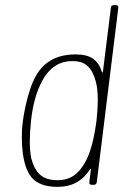

<svg xmlns="http://www.w3.org/2000/svg" viewBox="-20 -720 498 748"><path d="M423 -700H432Q441 -700 441 -690L357 -10Q355 0 346 0H337Q332 0 329.5 -3Q327 -6 328 -10L334 -59Q335 -62 333.5 -62Q332 -62 330 -60Q288 8 204 8Q142 8 110.5 -21Q79 -50 69 -122Q65 -153 65 -186Q65 -216 68 -240Q71 -267 79 -304.5Q87 -342 96 -368Q119 -442 163 -475Q207 -508 274 -508Q320 -508 343.5 -490.5Q367 -473 377 -440Q378 -437 379.5 -437.5Q381 -438 381 -441L412 -690Q412 -694 415 -697Q418 -700 423 -700ZM356 -250Q361 -297 361 -329Q361 -375 353 -403Q343 -442 322 -462Q301 -482 263 -482Q223 -482 194 -462.5Q165 -443 145 -406Q111 -344 101 -250Q96 -203 96 -169Q96 -131 102 -102Q113 -60 136.5 -39Q160 -18 204 -18Q244 -18 271 -38.5Q298 -59 318 -100Q343 -152 356 -250Z"/></svg>

Font: Barlow Semi Condensed Thin
Style: Italic
Weight: 250
Width: 4
Italic angle: -7°
Designer: Jeremy Tribby
Foundry: Tribby Type
Version: Version 1.408